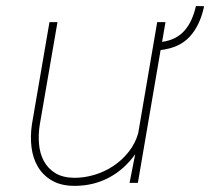

<svg xmlns="http://www.w3.org/2000/svg" viewBox="-20 -601 691 631"><path d="M405.8 0 424.3 -94.2Q389.2 -44.4 338.1 -17.3Q287.1 9.8 225.1 9.8Q181.2 9.8 151.4 -7.3Q121.6 -24.4 104.7 -52.7Q87.9 -81.1 83.5 -117.4Q79.1 -153.8 85 -192.9L142.6 -528.3H168.9L110.8 -191.9Q105.5 -159.7 108.2 -128.2Q110.8 -96.7 124 -72Q137.2 -47.4 161.6 -32.2Q186 -17.1 224.1 -16.6Q257.8 -16.6 291 -26.6Q324.2 -36.6 352.8 -55.7Q381.3 -74.7 402.8 -101.8Q424.3 -128.9 434.1 -162.6L496.6 -528.3H523.9L512.7 -463.4Q537.1 -466.8 555.4 -476.3Q573.7 -485.8 586.9 -501Q600.1 -516.1 609.1 -536.1Q618.2 -556.2 624 -581.1L650.9 -580.6Q637.7 -518.1 604 -481Q570.3 -443.8 507.8 -436.5L433.1 0Z"/></svg>

Font: Roboto Mono Thin
Style: Italic
Weight: 250
Designer: Google
Version: Version 2.000985; 2015; ttfautohint (v1.3)